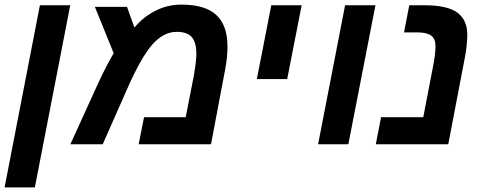

<svg xmlns="http://www.w3.org/2000/svg" viewBox="-22 -629 2104 837"><path d="M284.2 -606 129.9 188H-2L151.9 -606Z M768.6 -608.9Q872.1 -608.9 920.9 -563.7Q969.7 -518.6 969.7 -425.8Q969.7 -406.2 967.5 -381.8Q965.3 -357.4 960 -328.6L897.9 0H582.5L606 -118.2H787.6L822.8 -297.9Q834 -363.8 834 -394Q834 -444.3 814 -467.3Q793.9 -490.2 748.5 -490.2Q691.4 -490.2 642.6 -435.5Q592.8 -379.4 530.8 -237.8L425.8 0H284.7L399.9 -252.9Q409.7 -274.9 423.1 -302.5Q436.5 -330.1 450.2 -355.7Q463.9 -381.3 473.6 -397L391.6 -599.1H531.7L564 -508.8Q603 -555.7 656 -582.3Q709 -608.9 768.6 -608.9Z M1293 -606 1230 -284.2H1097.7L1160.6 -606Z M1614.7 -606 1496.6 0H1364.7L1482.4 -606Z M2003.4 -372.1 1932.1 0H1616.2L1639.2 -118.2H1823.2L1866.2 -341.8Q1876.5 -394 1876.5 -428.2Q1876.5 -460 1857.4 -473.9Q1838.4 -487.8 1797.4 -487.8H1739.3L1762.2 -606H1831.5Q1927.7 -606 1972.2 -573.7Q2015.1 -541.5 2015.1 -477.1Q2015.1 -460.9 2012.7 -434.3Q2010.3 -407.7 2003.4 -372.1Z"/></svg>

Font: Arimo
Style: Italic
Weight: 400
Italic angle: -12°
Designer: Steve Matteson
Foundry: Monotype Imaging Inc.
Version: Version 1.33